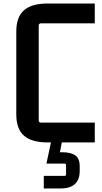

<svg xmlns="http://www.w3.org/2000/svg" viewBox="-20 -813 584 1096"><path d="M521 0H252Q161 0 117 -38.5Q73 -77 73 -159V-633Q73 -716 117 -754.5Q161 -793 252 -793H521V-680H215Q201 -680 201 -666V-126Q201 -113 215 -113H521ZM357 129Q357 121 348 121H245L274 -15L334 -6L322 56H335Q383 56 409 73.5Q435 91 435 136V163Q435 263 324 263H230V191H348Q357 191 357 182Z"/></svg>

Font: Kdam Thmor Pro
Style: Regular
Weight: 400
Designer: Sovichet Tep, Longdey Hak
Foundry: Anagata Design
Version: Version 1.003; ttfautohint (v1.8.4.7-5d5b)